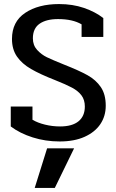

<svg xmlns="http://www.w3.org/2000/svg" viewBox="-20 -682 574 946"><path d="M33 -59V-157H140V-92Q165 -77 201.5 -68Q238 -59 276 -59Q336 -59 367 -84.5Q398 -110 398 -157Q398 -190 381.5 -212Q365 -234 335 -250Q305 -266 252 -287Q178 -316 133 -342Q88 -368 63.5 -403.5Q39 -439 39 -490Q39 -575 104 -618.5Q169 -662 271 -662Q338 -662 393.5 -643Q449 -624 489 -593V-500H382V-562Q338 -588 266 -588Q208 -588 175 -565Q142 -542 142 -493Q142 -459 163 -436Q184 -413 211 -400Q238 -387 295 -364Q371 -334 412 -311Q453 -288 477 -252.5Q501 -217 501 -161Q501 -110 474.5 -70.5Q448 -31 397 -8Q346 15 274 15Q204 15 141 -5Q78 -25 33 -59ZM212 49H345L250 244H151Z"/></svg>

Font: Pridi
Style: Regular
Weight: 400
Designer: Katatrad Team
Foundry: CadsonDemak
Version: Version 1.001